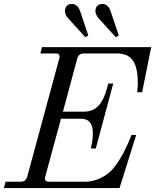

<svg xmlns="http://www.w3.org/2000/svg" viewBox="-30 -950 784 970"><path d="M452 -895C452 -884 458 -869 467 -859L555 -762L570 -771L529 -893C520 -920 504 -930 487 -930C457 -930 452 -905 452 -895ZM298 -895C298 -884 304 -869 313 -859L401 -762L416 -771L375 -893C366 -920 350 -930 333 -930C303 -930 298 -905 298 -895ZM-10 0H574L658 -268H634C634 -268 591 -146 528 -84C487 -45 433 -32 404 -32H218C200 -32 194 -41 199 -59L278 -350H379C426 -350 439 -318 439 -275C439 -250 434 -222 429 -200H454L542 -528H517C502 -470 480 -386 396 -386H288L360 -653C365 -672 376 -680 394 -680H558C624 -680 666 -650 666 -532C666 -505 663 -484 663 -484H688L734 -712H182L174 -680H250C268 -680 275 -672 269 -653L108 -59C103 -41 93 -32 74 -32H-2Z"/></svg>

Font: Old Standard
Style: Italic
Weight: 400
Italic angle: -15.2°
Designer: Alexey Kryukov <alexios@thessalonica.org.ru>
Version: Version 2.0